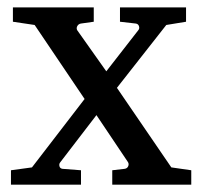

<svg xmlns="http://www.w3.org/2000/svg" viewBox="-20 -502 550 522"><path d="M285.2 0V-39.1L318.8 -43Q325.7 -43.9 328.4 -49.8Q331.1 -55.7 328.1 -61L242.2 -189L144 -61Q140.1 -56.6 141.6 -50.3Q143.1 -43.9 149.9 -43L200.2 -39.1V0H9.8V-39.1L66.9 -46.9L210 -232.9L74.2 -434.1L15.1 -442.9V-481.9H234.9V-442.9L200.2 -438Q193.4 -437 190.2 -431.2Q187 -425.3 189.9 -419.9L269 -308.1L356 -419.9Q359.9 -424.3 357.9 -430.7Q356 -437 349.1 -438L306.2 -442.9V-481.9H485.8V-442.9L432.1 -434.1L297.9 -263.2L445.8 -46.9L500 -39.1V0Z"/></svg>

Font: BabelStone Ogham Stemless
Style: Regular
Weight: 400
Designer: Andrew West
Foundry: BabelStone
Version: Version 2.02 March 14, 2022